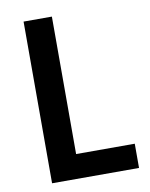

<svg xmlns="http://www.w3.org/2000/svg" viewBox="-81 -774 653 835"><g transform="rotate(-10 245.0 -357.0)"><path d="M81 0V-714H206V-107H465V0Z"/></g></svg>

Font: Noto Sans Hebrew SemiCondensed SemiBold
Style: Regular
Weight: 600
Width: 4
Designer: Monotype Design Team
Foundry: Monotype Imaging Inc.
Version: Version 2.004; ttfautohint (v1.8.4.7-5d5b)